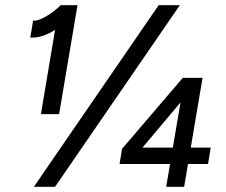

<svg xmlns="http://www.w3.org/2000/svg" viewBox="-20 -720 870 740"><path d="M201.7 -661.5 214.7 -700H278.7L207.8 -280H137.7ZM213.8 -700 254.7 -652.7Q209.8 -612.3 171.2 -592.8Q132.5 -573.3 96.8 -575.2L107.5 -640.2Q127.2 -638.8 158.7 -657.5Q190.2 -676.2 213.8 -700ZM591.5 -700H673.2L192.2 0H110.5ZM450.3 -146.2 684.5 -420 721.3 -379.5 500 -116.5ZM450.3 -146.2 492.7 -151H792.2L781.7 -87.8H440.8ZM684.8 -378.8 684.5 -420H760.7L689.7 0H620.5Z"/></svg>

Font: Oak Sans Light Italic
Style: Regular
Weight: 400
Italic angle: -9.5°
Foundry: Erik Kennedy, Walven
Version: Version 1.000;Glyphs 3.1.2 (3151)